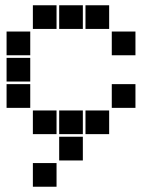

<svg xmlns="http://www.w3.org/2000/svg" viewBox="-20 -515 640 730"><path d="M106 -495Q105 -495 105 -495Q105 -495 105 -494V-406Q105 -405 105 -405Q105 -405 106 -405H194Q195 -405 195 -405Q195 -405 195 -406V-494Q195 -495 195 -495Q195 -495 194 -495ZM206 -495Q205 -495 205 -495Q205 -495 205 -494V-406Q205 -405 205 -405Q205 -405 206 -405H294Q295 -405 295 -405Q295 -405 295 -406V-494Q295 -495 295 -495Q295 -495 294 -495ZM306 -495Q305 -495 305 -495Q305 -495 305 -494V-406Q305 -405 305 -405Q305 -405 306 -405H394Q395 -405 395 -405Q395 -405 395 -406V-494Q395 -495 395 -495Q395 -495 394 -495ZM6 -395Q5 -395 5 -395Q5 -395 5 -394V-306Q5 -305 5 -305Q5 -305 6 -305H94Q95 -305 95 -305Q95 -305 95 -306V-394Q95 -395 95 -395Q95 -395 94 -395ZM406 -395Q405 -395 405 -395Q405 -395 405 -394V-306Q405 -305 405 -305Q405 -305 406 -305H494Q495 -305 495 -305Q495 -305 495 -306V-394Q495 -395 495 -395Q495 -395 494 -395ZM6 -295Q5 -295 5 -295Q5 -295 5 -294V-206Q5 -205 5 -205Q5 -205 6 -205H94Q95 -205 95 -205Q95 -205 95 -206V-294Q95 -295 95 -295Q95 -295 94 -295ZM6 -195Q5 -195 5 -195Q5 -195 5 -194V-106Q5 -105 5 -105Q5 -105 6 -105H94Q95 -105 95 -105Q95 -105 95 -106V-194Q95 -195 95 -195Q95 -195 94 -195ZM406 -195Q405 -195 405 -195Q405 -195 405 -194V-106Q405 -105 405 -105Q405 -105 406 -105H494Q495 -105 495 -105Q495 -105 495 -106V-194Q495 -195 495 -195Q495 -195 494 -195ZM106 -95Q105 -95 105 -95Q105 -95 105 -94V-6Q105 -5 105 -5Q105 -5 106 -5H194Q195 -5 195 -5Q195 -5 195 -6V-94Q195 -95 195 -95Q195 -95 194 -95ZM206 -95Q205 -95 205 -95Q205 -95 205 -94V-6Q205 -5 205 -5Q205 -5 206 -5H294Q295 -5 295 -5Q295 -5 295 -6V-94Q295 -95 295 -95Q295 -95 294 -95ZM306 -95Q305 -95 305 -95Q305 -95 305 -94V-6Q305 -5 305 -5Q305 -5 306 -5H394Q395 -5 395 -5Q395 -5 395 -6V-94Q395 -95 395 -95Q395 -95 394 -95ZM206 5Q205 5 205 5Q205 5 205 6V94Q205 95 205 95Q205 95 206 95H294Q295 95 295 95Q295 95 295 94V6Q295 5 295 5Q295 5 294 5ZM106 105Q105 105 105 105Q105 105 105 106V194Q105 195 105 195Q105 195 106 195H194Q195 195 195 195Q195 195 195 194V106Q195 105 195 105Q195 105 194 105Z"/></svg>

Font: Doto Black
Style: Regular
Weight: 900
Monospace: yes
Version: Version 1.000